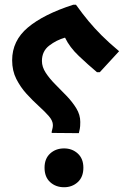

<svg xmlns="http://www.w3.org/2000/svg" viewBox="-20 -775 532 806"><path d="M197 -222Q198 -228 200 -234.5Q202 -241 202 -250Q202 -268 185 -287.5Q168 -307 142.5 -330Q117 -353 91.5 -381Q66 -409 48.5 -443.5Q31 -478 31 -522Q31 -604 97 -659.5Q163 -715 287 -755H299Q327 -716 352 -686Q377 -656 407 -626Q437 -596 480 -560L399 -472H387Q350 -503 311 -540Q272 -577 253 -617Q217 -607 186.5 -583.5Q156 -560 156 -519Q156 -494 172 -469.5Q188 -445 212 -421Q236 -397 260 -372Q284 -347 300.5 -320Q317 -293 317 -263Q317 -243 315 -234Q313 -225 311 -216L197 -217ZM167 -71Q167 -109 190.5 -130.5Q214 -152 249 -152Q283 -152 306.5 -130.5Q330 -109 330 -71Q330 -32 306.5 -10.5Q283 11 249 11Q214 11 190.5 -10.5Q167 -32 167 -71Z"/></svg>

Font: Kufam SemiBold
Style: Regular
Weight: 600
Designer: Wael Morcos, Artur Schmal
Foundry: Original Type
Version: Version 1.300; ttfautohint (v1.8.3)